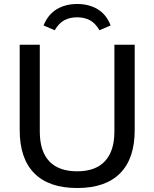

<svg xmlns="http://www.w3.org/2000/svg" viewBox="-20 -937 775 965"><path d="M79 -283V-712H180V-276Q180 -177 227.5 -126.5Q275 -76 368 -76Q460 -76 507.5 -127Q555 -178 555 -276V-712H657V-283Q657 -140 583.5 -66Q510 8 368 8Q226 8 152.5 -66Q79 -140 79 -283ZM536 -809 480 -785Q459 -821 431.5 -835.5Q404 -850 368 -850Q331 -850 303.5 -835.5Q276 -821 255 -785L199 -809Q221 -864 265 -890.5Q309 -917 368 -917Q427 -917 471 -890.5Q515 -864 536 -809Z"/></svg>

Font: Muli SemiBold
Style: Regular
Weight: 600
Designer: Vernon Adams
Foundry: Vernon Adams
Version: Version 2.000